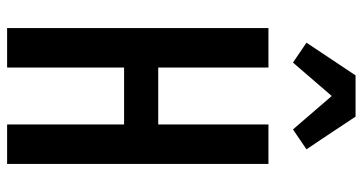

<svg xmlns="http://www.w3.org/2000/svg" viewBox="-260 -760 1020 540"><g transform="rotate(90 250.0 -490.0)"><path d="M59 0V-735H170V-425H330V-735H441V0H330V-329H170V0ZM156 -804 100 -842 192 -980H308L369 -888L400 -842L344 -804L250 -913Z"/></g></svg>

Font: Iosevka
Style: Bold
Weight: 700
Monospace: yes
Designer: Belleve Invis
Foundry: Belleve Invis
Version: Version 32.5.0; ttfautohint (v1.8.4)